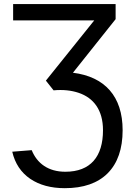

<svg xmlns="http://www.w3.org/2000/svg" viewBox="-20 -707 676 964"><path d="M305.2 237.8C398.9 237.8 470.7 212.9 521 162.6C570.8 112.3 595.7 40 595.7 -53.2C595.7 -223.6 505.9 -321.8 346.2 -341.8L560.5 -610.8V-686.5H45.9V-604.5H453.1L210.4 -302.2L249 -253.4C295.9 -257.8 337.9 -253.4 375.5 -240.7C450.2 -215.3 497.1 -154.3 497.1 -53.2C497.1 79.1 434.6 155.3 308.1 155.3C222.2 155.3 166 113.3 139.2 46.9L41.5 54.7C55.2 113.8 85.4 159.2 131.8 190.9C178.2 222.2 235.8 237.8 305.2 237.8Z"/></svg>

Font: Estedad Medium
Style: Regular
Weight: 500
Designer: Amin Abedi
Version: Version 7.3